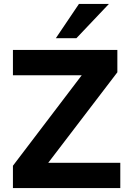

<svg xmlns="http://www.w3.org/2000/svg" viewBox="-20 -960 655 980"><path d="M46 0V-114L433 -623V-576H46V-705H579V-591L191 -83V-129H594V0ZM265 -765 383 -940H536L370 -765Z"/></svg>

Font: Nunito Sans 12pt ExtraLight 12pt ExtraBold
Style: Regular
Weight: 800
Version: Version 3.101;gftools[0.9.27]